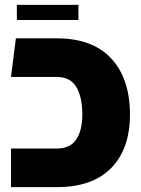

<svg xmlns="http://www.w3.org/2000/svg" viewBox="-20 -766 577 786"><path d="M25 0V-158H213Q267 -158 292 -195Q317 -232 317 -297Q317 -370 292 -410.5Q267 -451 213 -451H25L45 -609H213Q359 -609 435.5 -526.5Q512 -444 512 -297Q512 -157 435.5 -78.5Q359 0 213 0ZM49 -684V-746H301V-684Z"/></svg>

Font: Noto Sans Hebrew Thin Black
Style: Regular
Weight: 900
Version: Version 3.001